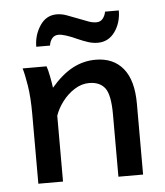

<svg xmlns="http://www.w3.org/2000/svg" viewBox="-44 -577 529 617"><g transform="rotate(-5 220.5 -268.5)"><path d="M55.2 0Q55.2 0 55.2 -24.4Q55.2 -48.8 55.2 -85.7Q55.2 -122.6 55.2 -160.4Q55.2 -198.2 55.2 -225.1Q55.2 -278.8 49.1 -316.7Q43 -354.5 37.1 -373.5H114.3Q118.7 -361.8 123 -338.9Q127.4 -315.9 128.9 -303.2Q164.1 -344.2 199 -362.5Q233.9 -380.9 272.9 -380.9Q330.1 -380.9 361.6 -342.5Q393.1 -304.2 393.1 -228.5Q393.1 -210.4 393.1 -181.9Q393.1 -153.3 393.1 -122.1Q393.1 -90.8 393.1 -63Q393.1 -35.2 393.1 -17.6Q393.1 0 393.1 0H313.5Q313.5 0 313.5 -23.7Q313.5 -47.4 313.5 -81.8Q313.5 -116.2 313.5 -149.2Q313.5 -182.1 313.5 -201.2Q313.5 -264.2 296.9 -286.1Q280.3 -308.1 245.6 -308.1Q221.2 -308.1 198.5 -293.7Q175.8 -279.3 159.2 -257.3Q142.6 -235.4 134.8 -212.4V0ZM285.2 -434.6Q269.5 -434.6 254.4 -439.5Q239.3 -444.3 221.7 -452.1Q180.2 -471.2 161.6 -471.2Q147.9 -471.2 140.4 -461.7Q132.8 -452.1 131.3 -439H86.9Q86.9 -476.1 106.9 -506.6Q127 -537.1 161.1 -537.1Q177.2 -537.1 193.1 -531.2Q209 -525.4 229 -517.6Q249 -509.8 261.7 -505.1Q274.4 -500.5 286.6 -500.5Q299.8 -500.5 307.4 -510.3Q314.9 -520 316.9 -532.2H361.3Q361.3 -492.7 340.6 -463.6Q319.8 -434.6 285.2 -434.6Z"/></g></svg>

Font: Harmattan Medium
Style: Regular
Weight: 500
Designer: George W. Nuss III and SIL International
Foundry: SIL International
Version: Version 4.000